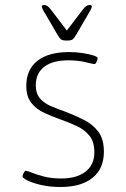

<svg xmlns="http://www.w3.org/2000/svg" viewBox="-20 -738 505 767"><path d="M222 9Q179 9 144.5 1Q110 -7 90 -17Q70 -27 70 -33Q70 -38 74.5 -47Q79 -56 83 -56Q88 -56 106.5 -48.5Q125 -41 155 -33Q185 -25 224 -25Q287 -25 322 -52.5Q357 -80 357 -129Q357 -171 338 -195Q319 -219 288.5 -233.5Q258 -248 224 -260Q190 -272 158 -286.5Q126 -301 105.5 -326.5Q85 -352 85 -395Q85 -460 129.5 -495Q174 -530 256 -530Q284 -530 310 -526Q336 -522 353 -516.5Q370 -511 370 -506Q370 -501 366 -491.5Q362 -482 357 -482Q353 -482 322.5 -489.5Q292 -497 253 -497Q190 -497 156.5 -471Q123 -445 123 -398Q123 -364 140 -344.5Q157 -325 184.5 -313.5Q212 -302 243 -291Q282 -276 316.5 -258.5Q351 -241 373 -211.5Q395 -182 395 -132Q395 -64 349.5 -27.5Q304 9 222 9ZM338 -718Q347 -718 347 -712Q347 -708 341.5 -697.5Q336 -687 332 -681L286 -602Q276 -585 270 -580.5Q264 -576 247 -576Q230 -576 224 -580.5Q218 -585 208 -602L162 -681Q156 -690 151.5 -699Q147 -708 147 -712Q147 -718 156 -718Q163 -718 168.5 -714.5Q174 -711 183 -700L247 -616L311 -700Q320 -711 325.5 -714.5Q331 -718 338 -718Z"/></svg>

Font: Asap Semi Expanded Thin
Style: Regular
Weight: 100
Width: 6
Designer: Pablo Cosgaya
Foundry: Omnibus-Type
Version: Version 3.001; ttfautohint (v1.8.4.7-5d5b)